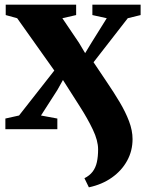

<svg xmlns="http://www.w3.org/2000/svg" viewBox="-20 -553 628 822"><path d="M360.5 249 341.5 210Q363.5 199 376.5 182Q389.5 165 394.8 141Q400 117 400 86.5Q400 49 377.5 1.8Q355 -45.5 320.5 -99.2Q286 -153 249.5 -210.5L225.5 -167.5L155.5 -58.5L225.5 -45.5V0H3V-45.5L61.5 -58.5L212.5 -251L53.5 -475L4.5 -488.5V-533H306V-488.5L247 -475L318 -370L344.5 -325.5L371.5 -370L437 -475L375.5 -488.5V-533H582V-488.5L527 -475L380.5 -286.5Q408.5 -244 438 -200.8Q467.5 -157.5 492.5 -115.5Q517.5 -73.5 532.5 -33.8Q547.5 6 547.5 42.5Q547.5 93 524.2 135.2Q501 177.5 459 207.2Q417 237 360.5 249Z"/></svg>

Font: Merriweather 72pt Black
Style: Regular
Weight: 900
Version: Version 2.100